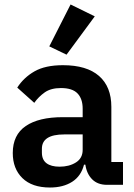

<svg xmlns="http://www.w3.org/2000/svg" viewBox="-20 -825 599 857"><path d="M458 0Q416 0 391.5 -24.5Q367 -49 361 -90H355Q342 -39 302 -13.5Q262 12 203 12Q123 12 80 -30Q37 -72 37 -142Q37 -223 95 -262.5Q153 -302 260 -302H349V-340Q349 -384 326 -408Q303 -432 252 -432Q207 -432 179.5 -412.5Q152 -393 133 -366L57 -434Q86 -479 134 -506.5Q182 -534 261 -534Q367 -534 422 -486Q477 -438 477 -348V-102H529V0ZM246 -81Q289 -81 319 -100Q349 -119 349 -156V-225H267Q167 -225 167 -161V-144Q167 -112 187.5 -96.5Q208 -81 246 -81ZM277 -581 200 -618 295 -805 403 -752Z"/></svg>

Font: IBM Plex Sans Devanagari SemiBold
Style: Regular
Weight: 600
Designer: Mike Abbink, Paul van der Laan, Pieter van Rosmalen, Erin McLaughlin
Foundry: Bold Monday
Version: Version 1.1